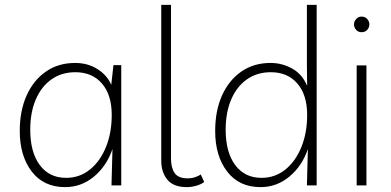

<svg xmlns="http://www.w3.org/2000/svg" viewBox="-20 -760 1604 787"><path d="M477 -493V0H437L441 -149Q417 -79 365 -36Q313 7 247 7Q159 7 110 -57Q61 -121 61 -223Q61 -306 89 -368.5Q117 -431 168 -466.5Q219 -502 288 -502Q340 -502 380 -476.5Q420 -451 436 -412L445 -493ZM289 -464Q233 -464 191.5 -435Q150 -406 127 -353Q104 -300 104 -228Q104 -136 143 -83.5Q182 -31 251 -31Q306 -31 348 -64.5Q390 -98 414 -156.5Q438 -215 438 -289Q438 -371 398 -417.5Q358 -464 289 -464Z M746 7Q691 7 666 -23.5Q641 -54 641 -101V-740H681V-109Q681 -72 696 -50.5Q711 -29 749 -29Q766 -29 780.5 -34Q795 -39 803 -45L817 -14Q804 -4 784 1.5Q764 7 746 7Z M1278 -740V0H1238L1242 -149Q1218 -79 1166 -36Q1114 7 1048 7Q960 7 911 -57Q862 -121 862 -223Q862 -306 890 -368.5Q918 -431 969 -466.5Q1020 -502 1089 -502Q1136 -502 1177.5 -479Q1219 -456 1239 -408L1238 -492V-740ZM1090 -464Q1034 -464 992.5 -435Q951 -406 928 -353Q905 -300 905 -228Q905 -136 944 -83.5Q983 -31 1052 -31Q1107 -31 1149 -64.5Q1191 -98 1215 -156.5Q1239 -215 1239 -289Q1239 -371 1199 -417.5Q1159 -464 1090 -464Z M1482 -492V0H1442V-492ZM1462 -628Q1448 -628 1439.5 -638Q1431 -648 1431 -660Q1431 -672 1440 -682Q1449 -692 1462 -692Q1477 -692 1485.5 -682Q1494 -672 1494 -660Q1494 -648 1485.5 -638Q1477 -628 1462 -628Z"/></svg>

Font: Livvic ExtraLight
Style: Regular
Weight: 275
Designer: Jacques Le Bailly, Baron von Fonthausen
Version: Version 1.001; ttfautohint (v1.8.2)